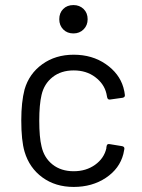

<svg xmlns="http://www.w3.org/2000/svg" viewBox="-20 -730 560 758"><path d="M77 -131Q64 -175 64 -255Q64 -327 77 -377Q95 -439 147 -476.5Q199 -514 271 -514Q344 -514 397.5 -477Q451 -440 467 -385Q472 -367 473 -355V-353Q473 -346 464 -344L414 -337H412Q405 -337 403 -346L400 -361Q391 -399 356 -425.5Q321 -452 271 -452Q221 -452 187.5 -425.5Q154 -399 144 -355Q135 -317 135 -254Q135 -188 144 -152Q154 -107 187.5 -80.5Q221 -54 271 -54Q320 -54 355.5 -79.5Q391 -105 400 -145V-149L401 -153Q402 -163 413 -161L462 -153Q472 -151 471 -142L467 -122Q452 -64 398 -28Q344 8 271 8Q199 8 147.5 -29.5Q96 -67 77 -131ZM214 -654Q214 -679 229.5 -694.5Q245 -710 270 -710Q294 -710 310 -694.5Q326 -679 326 -654Q326 -630 310 -614Q294 -598 270 -598Q245 -598 229.5 -614Q214 -630 214 -654Z"/></svg>

Font: Barlow
Style: Regular
Weight: 400
Designer: Jeremy Tribby
Foundry: Tribby Type
Version: Version 1.408;December 10, 2018;FontCreator 11.5.0.2430 64-b